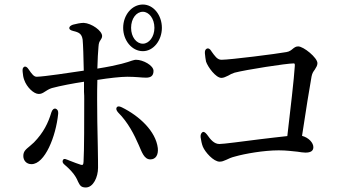

<svg xmlns="http://www.w3.org/2000/svg" viewBox="-20 -808 1540 848"><path d="M524 -685C524 -630 562 -582 611 -582C658 -582 695 -630 695 -685C695 -741 658 -788 611 -788C562 -788 524 -741 524 -685ZM80 -491C81 -478 83 -465 87 -455C98 -423 129 -393 151 -393C162 -393 169 -397 178 -403C186 -408 196 -415 209 -419C246 -429 304 -440 351 -447V-402C352 -390 352 -380 352 -371C352 -290 352 -138 349 -94C348 -79 346 -79 338 -80C325 -84 306 -91 286 -99C281 -101 277 -103 273 -104C265 -108 259 -106 257 -99C255 -92 258 -86 267 -79C286 -63 304 -44 314 -27C318 -21 322 -12 325 -5C333 11 338 20 359 20C392 20 413 -26 413 -67C413 -78 413 -113 412 -157C410 -228 409 -322 409 -369C409 -394 409 -425 410 -455C459 -463 513 -469 542 -469C561 -469 577 -468 591 -467C603 -466 614 -465 625 -465C646 -465 658 -473 658 -495C658 -519 612 -544 581 -544C574 -544 570 -542 562 -540C545 -534 510 -521 410 -505C411 -545 413 -581 415 -602C416 -618 419 -624 424 -631C428 -637 431 -642 431 -649C431 -672 385 -705 350 -707C336 -707 317 -703 302 -699C291 -695 286 -690 286 -684C286 -678 292 -674 304 -671C330 -665 341 -658 345 -633C347 -613 349 -555 350 -496C290 -487 177 -470 143 -469C130 -468 120 -482 107 -501C100 -512 93 -516 87 -513C80 -509 79 -503 80 -491ZM83 -119C83 -100 96 -83 119 -83C178 -83 227 -205 237 -306C238 -318 234 -325 226 -328C218 -330 211 -324 207 -312C193 -265 172 -222 130 -179C122 -172 117 -168 112 -163C94 -148 83 -140 83 -119ZM502 -311C546 -267 573 -213 593 -167C606 -138 616 -104 644 -104C668 -104 680 -124 677 -154C668 -229 595 -296 518 -334C506 -340 498 -339 495 -333C492 -327 494 -320 502 -311ZM559 -685C559 -726 582 -756 611 -756C638 -756 662 -726 662 -685C662 -645 638 -615 611 -615C582 -615 559 -645 559 -685Z M893 -593C887 -590 884 -583 885 -572C886 -559 888 -546 890 -536C898 -512 933 -464 958 -464C968 -464 977 -469 988 -474C996 -479 1006 -484 1016 -487C1066 -500 1245 -528 1278 -528C1281 -528 1283 -525 1282 -516C1279 -463 1262 -318 1249 -207C1217 -204 1173 -198 1128 -193C1049 -183 967 -172 949 -172C926 -172 910 -191 894 -214C886 -224 879 -228 874 -224C868 -220 865 -212 866 -202C868 -189 871 -172 876 -160C886 -136 923 -94 950 -94C960 -94 968 -97 979 -102C989 -107 1002 -113 1019 -117C1061 -129 1145 -144 1211 -144C1246 -144 1272 -140 1294 -138C1307 -136 1319 -134 1329 -134C1353 -134 1364 -142 1364 -158C1364 -177 1344 -200 1314 -208C1330 -314 1348 -427 1356 -470C1359 -485 1364 -492 1370 -500C1376 -510 1382 -518 1382 -529C1382 -553 1321 -603 1297 -603C1287 -603 1282 -599 1275 -594C1268 -588 1259 -580 1245 -578C1201 -570 996 -544 958 -544C939 -544 928 -562 914 -581L913 -583C906 -594 899 -596 893 -593Z"/></svg>

Font: 寒蝉锦书宋 CompactLight
Style: Bold
Weight: 400
Width: 4
Designer: 寒蝉锦书宋{Warren} 思源宋体{Ryoko NISHIZUKA 西塚涼子 (kana & ideographs); Frank Grießhammer (Latin, Greek & Cyrillic); Wenlong ZHANG 
Foundry: Adobe & ChillType
Version: Version 2.000;Glyphs 3.1.1 (3135)